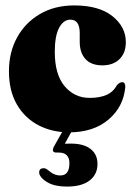

<svg xmlns="http://www.w3.org/2000/svg" viewBox="-20 -478 500 708"><path d="M444 -322.5Q444 -282.5 420.5 -259.8Q397 -237 357.5 -237Q316.5 -237 295.2 -260.2Q274 -283.5 274 -324V-356Q274 -405.5 239.5 -405.5Q214 -405.5 198 -375.5Q182 -345.5 182 -287Q182 -203 218.5 -160Q255 -117 310.5 -117Q347 -117 372.2 -127.8Q397.5 -138.5 411 -164Q418 -171 422.5 -173Q427 -175 431 -175Q442.5 -174.5 442 -157Q435.5 -84 380 -37Q324.5 10 235 10Q171.5 10 121.2 -16.5Q71 -43 42 -93.2Q13 -143.5 13 -215.5Q13 -285 43 -339.8Q73 -394.5 127.2 -426.2Q181.5 -458 253.5 -458Q345 -458 394.5 -418.5Q444 -379 444 -322.5ZM217.5 -6H251L219 52Q228 51.5 241 51.5Q289 51.5 314.2 71.5Q339.5 91.5 339.5 126.5Q339.5 165 310.5 187.5Q281.5 210 227 210Q183 210 156.5 195.2Q130 180.5 124.5 161.5Q123 143.5 138.5 142.5Q144 141.5 148.5 143.8Q153 146 158 150Q179 169 202.5 169Q236 169 236 124Q236 84.5 196 84.5H187.5Q169 84.5 178 64Z"/></svg>

Font: Fraunces 144pt S050 Black
Style: Regular
Weight: 900
Version: Version 1.000; ttfautohint (v1.8.3)